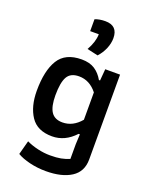

<svg xmlns="http://www.w3.org/2000/svg" viewBox="-169 -823 870 1108"><g transform="rotate(20 266.0 -268.5)"><path d="M239 -548Q270 -602 271 -650H218V-723Q246 -734 281 -734Q358 -734 358 -657Q358 -625 344 -592Q330 -559 306 -533ZM76 156 99 70Q130 85 169 94Q208 103 245 103Q285 103 311 98Q337 93 363 82V-8L366 -70H358Q297 -4 218 -4Q127 -4 86.5 -65Q46 -126 46 -222Q46 -345 87.5 -412.5Q129 -480 229 -480Q278 -480 309.5 -459.5Q341 -439 362 -402H369L375 -473H466V48Q466 123 408.5 160Q351 197 253 197Q201 197 153.5 185.5Q106 174 76 156ZM359 -157V-325Q313 -383 248 -383Q196 -383 176 -347.5Q156 -312 156 -234Q156 -165 177.5 -132.5Q199 -100 247 -100Q311 -100 359 -157Z"/></g></svg>

Font: Athiti SemiBold
Style: Regular
Weight: 600
Designer: CadsonDemak Team
Foundry: CadsonDemak
Version: Version 1.032